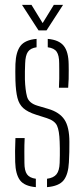

<svg xmlns="http://www.w3.org/2000/svg" viewBox="-20 -765 346 790"><path d="M42.5 -98Q42 -122 42 -143.8Q42 -165.5 43.5 -197H81.5Q80 -167 80.2 -140.8Q80.5 -114.5 80.5 -95Q80.5 -63 91 -48Q101.5 -33 127.5 -29.5V5Q80.5 1 62.2 -23.5Q44 -48 42.5 -98ZM173.5 5V-29.5Q200.5 -33 212.5 -48Q224.5 -63 225.5 -95Q226 -111 226.2 -126Q226.5 -141 226.2 -155Q226 -169 225.5 -182Q224 -228 214.5 -248.2Q205 -268.5 172.5 -279L128.5 -293Q94 -304 76.2 -319.8Q58.5 -335.5 51.8 -362.2Q45 -389 43.5 -433Q43 -456.5 43 -470.8Q43 -485 43.5 -502Q45.5 -552 64.5 -576.5Q83.5 -601 130.5 -605V-570.5Q105.5 -567 95 -552Q84.5 -537 83.5 -504Q83 -490.5 82.5 -471.8Q82 -453 82.5 -438Q84 -394.5 91.2 -367.5Q98.5 -340.5 134.5 -330L178.5 -317Q224.5 -303.5 245 -273Q265.5 -242.5 265.5 -181Q265.5 -156.5 265.2 -139.5Q265 -122.5 263.5 -97Q261 -47.5 241.8 -23.2Q222.5 1 173.5 5ZM222.5 -404Q223.5 -423 223.8 -441.5Q224 -460 223.8 -476.2Q223.5 -492.5 223.5 -505Q223.5 -537 213.2 -552Q203 -567 176.5 -570.5V-605Q222.5 -601 242.2 -576.5Q262 -552 262.5 -500Q262.5 -492.5 262.8 -476Q263 -459.5 262.5 -440Q262 -420.5 260.5 -404ZM138.5 -640 70.5 -745H109.5L155.5 -670L201.5 -745H239.5L171.5 -640Z"/></svg>

Font: Big Shoulders Stencil Text SC Thin
Style: Regular
Weight: 100
Designer: Patric King
Foundry: XO Type Co
Version: Version 2.001